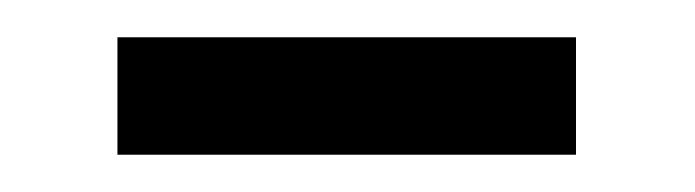

<svg xmlns="http://www.w3.org/2000/svg" viewBox="-20 -277 373 103"><path d="M289 -194H43V-257H289Z"/></svg>

Font: Shorif Bongobondhu ANSI V1
Style: Regular
Weight: 400
Designer: Shorif Uddin Shishir, Shorif art & Design, e-mail : shorifart@gmail.com, facebook : Shorif2001
Foundry: Lipighor Font Foundry
Version: Designed by Shorif Uddin Shishir | Developed by Niladri Shek